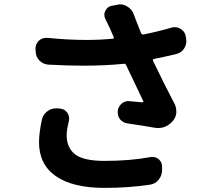

<svg xmlns="http://www.w3.org/2000/svg" viewBox="-20 -826 1040 896"><path d="M175.8 -269.5Q181.6 -293 202.1 -307.6Q219.7 -320.3 241.2 -320.3Q244.1 -320.3 247.1 -320.3L260.7 -319.3Q282.2 -317.4 294.9 -298.8Q302.7 -286.1 302.7 -271.5Q302.7 -265.6 300.8 -258.8Q291 -217.8 291 -196.3Q291 -136.7 330.1 -106Q369.1 -75.2 467.8 -75.2Q587.9 -75.2 681.6 -92.8Q686.5 -93.8 691.4 -93.8Q707 -93.8 720.7 -83Q737.3 -68.4 736.3 -46.9V-30.3Q735.4 -4.9 719.2 14.2Q703.1 33.2 677.7 36.1Q580.1 50.8 467.8 50.8Q319.3 50.8 240.7 -3.9Q162.1 -58.6 162.1 -162.1Q162.1 -205.1 175.8 -269.5ZM781.2 -697.3Q789.1 -699.2 795.9 -699.2Q809.6 -699.2 822.3 -691.4Q842.8 -679.7 846.7 -657.2L848.6 -645.5Q849.6 -639.6 849.6 -633.8Q849.6 -616.2 839.8 -600.6Q827.1 -580.1 803.7 -574.2Q752 -561.5 698.2 -550.8Q691.4 -548.8 694.3 -542Q745.1 -435.5 794.9 -340.8Q802.7 -325.2 802.7 -307.6Q802.7 -302.7 802.7 -297.9Q799.8 -275.4 784.2 -258.8Q755.9 -228.5 717.8 -228.5Q709 -228.5 698.2 -230.5Q637.7 -241.2 575.2 -250Q553.7 -252.9 540 -269.5Q529.3 -284.2 529.3 -301.8Q529.3 -304.7 529.3 -307.6Q532.2 -329.1 547.9 -342.8Q562.5 -354.5 580.1 -354.5Q583 -354.5 585.9 -353.5Q626 -349.6 644.5 -348.6Q647.5 -348.6 648.9 -350.6Q650.4 -352.5 648.4 -354.5Q569.3 -519.5 568.4 -522.5Q565.4 -529.3 557.6 -528.3Q469.7 -519.5 370.1 -519.5Q292 -519.5 205.1 -524.4Q180.7 -526.4 163.6 -543.9Q146.5 -561.5 146.5 -586.9L145.5 -598.6Q145.5 -621.1 162.1 -636.7Q176.8 -649.4 195.3 -649.4Q198.2 -649.4 201.2 -649.4Q295.9 -639.6 382.8 -639.6Q447.3 -639.6 506.8 -645.5Q509.8 -645.5 510.7 -647.9Q511.7 -650.4 510.7 -652.3Q502 -671.9 493.2 -693.4Q480.5 -720.7 471.7 -737.3Q466.8 -747.1 466.8 -757.8Q466.8 -766.6 471.7 -775.4Q480.5 -794.9 501 -798.8L527.3 -803.7Q534.2 -805.7 540 -805.7Q557.6 -805.7 573.2 -795.9Q594.7 -784.2 603.5 -760.7Q617.2 -723.6 638.7 -670.9Q641.6 -664.1 649.4 -665Q717.8 -678.7 781.2 -697.3Z"/></svg>

Font: Gen Jyuu Gothic Monospace Bold
Style: Bold
Weight: 700
Designer: [Source Han Sans]
Ryoko NISHIZUKA  (kana & ideographs); Paul D. Hunt (Latin, Greek & Cyrillic); Wenlong ZHANG  (bopomofo
Version: Version 1.002.20150607